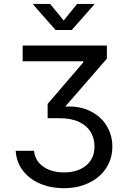

<svg xmlns="http://www.w3.org/2000/svg" viewBox="-20 -781 660 992"><path d="M61 -2H155.8Q159.2 33.7 180.4 58.8Q201.7 84 235.4 96.9Q269 109.9 311 109.9Q356.4 109.9 391.8 94.5Q427.2 79.1 447.8 49.1Q468.3 19 468.3 -23.9Q468.3 -64.9 449.2 -97.9Q430.2 -130.9 389.4 -150.6Q348.6 -170.4 285.6 -170.4H226.1V-244.1L410.2 -458.5V-464.4H97.2V-545.9H532.2V-478L302.7 -213.9V-229Q379.4 -236.8 438.2 -210.7Q497.1 -184.6 528.8 -134.8Q560.5 -85 560.5 -23.4Q560.5 38.6 528.6 87.4Q496.6 136.2 439.5 163.8Q382.3 191.4 309.6 191.4Q243.2 191.4 188 168.2Q132.8 145 98.9 101.3Q64.9 57.6 61 -2ZM309.1 -675.3 378.4 -760.7H465.8V-756.3L350.6 -626H267.1L152.3 -756.3V-760.7H238.8Z"/></svg>

Font: Inter RS Variable
Style: Regular
Weight: 400
Designer: Rasmus Andersson (customised by Maria Ramos and Noel Pretorius)
Foundry: rsms
Version: Version 3.001;Glyphs 3.2.3 (3260)